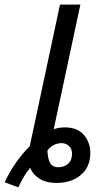

<svg xmlns="http://www.w3.org/2000/svg" viewBox="-69 -780 430 829"><path d="M10 29 -49 7Q-26 -41 2 -80.5Q30 -120 59 -148Q62 -161 64.5 -173Q67 -185 70 -198L190 -760H278L163 -222Q185 -230 211 -230Q266 -230 293.5 -197Q321 -164 321 -120Q321 -59 280 -24.5Q239 10 174 10Q132 10 103 -7.5Q74 -25 61 -55Q47 -39 34 -17Q21 5 10 29ZM184 -58Q208 -58 225 -73Q242 -88 242 -116Q242 -138 228.5 -150Q215 -162 197 -162Q178 -162 162.5 -153.5Q147 -145 136 -131Q136 -100 146 -79Q156 -58 184 -58Z"/></svg>

Font: BC Sans
Style: Italic
Weight: 400
Italic angle: -12°
Designer: Monotype Design Team
Designer: Province of B.C.
Foundry: Monotype Imaging Inc.
Version: Version 2.000;GOOG;noto-source:20170915:90ef993387c0